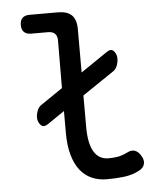

<svg xmlns="http://www.w3.org/2000/svg" viewBox="-53 -776 706 833"><g transform="rotate(-5 300.0 -360.0)"><path d="M144 -250Q125 -237 112.5 -250.5Q100 -264 100 -283Q100 -297 105.5 -312Q111 -327 122 -335L219 -401L220 -608Q220 -628 210 -638Q200 -648 180 -648H106Q86 -648 75.5 -658.5Q65 -669 65 -689Q65 -709 75.5 -719.5Q86 -730 106 -730H230Q271 -730 290.5 -710.5Q310 -691 310 -650V-461L426 -540Q446 -554 458 -540.5Q470 -527 470 -507Q470 -493 464.5 -478Q459 -463 448 -455L309 -361V-224Q309 -152 330.5 -116Q352 -80 394 -80Q414 -80 433 -83Q452 -86 475 -97Q495 -108 510.5 -102.5Q526 -97 537 -78Q549 -58 544.5 -41.5Q540 -25 521 -15Q491 1 456 5.5Q421 10 379 10Q343 10 313.5 -3Q284 -16 263 -42.5Q242 -69 230.5 -110Q219 -151 219 -207V-301Z"/></g></svg>

Font: Maple Mono NF CN
Style: Regular
Weight: 400
Monospace: yes
Designer: subframe7536
Version: Version 7.000